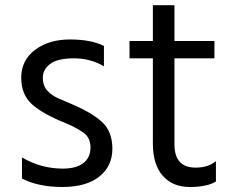

<svg xmlns="http://www.w3.org/2000/svg" viewBox="-20 -705 966 755"><path d="M388.7 -524.4V-444.3Q335.9 -475.6 271 -475.6Q206.1 -475.6 177.2 -453.6Q148.4 -431.6 148.4 -399.4Q148.4 -367.2 166.5 -348.1Q184.6 -329.1 208 -318.8Q231.4 -308.6 256.8 -297.9Q338.9 -263.7 380.4 -226.1Q421.9 -188.5 421.9 -120.1Q421.9 -51.8 370.6 -10.7Q319.3 30.3 225.1 30.3Q130.9 30.3 66.4 -2.9V-85.9Q141.6 -42 226.6 -42Q280.3 -42 308.1 -64Q335.9 -85.9 335.9 -125Q335.9 -164.1 307.1 -184.1Q278.3 -204.1 238.3 -220.7Q150.4 -255.9 106.9 -293.9Q63.5 -332 63.5 -399.9Q63.5 -467.8 117.7 -508.8Q171.9 -549.8 254.9 -549.8Q337.9 -549.8 388.7 -524.4ZM489.3 -475.6V-543.9H581.1V-684.6H666V-543.9H823.2V-475.6H666V-137.7Q666 -45.9 749 -45.9Q798.8 -45.9 829.1 -71.3V8.8Q793.9 30.3 726.1 30.3Q658.2 30.3 619.6 -14.2Q581.1 -58.6 581.1 -140.6V-475.6Z"/></svg>

Font: GenEi M Gothic v2 Regular
Style: Regular
Weight: 400
Version: Version 2.0